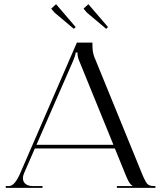

<svg xmlns="http://www.w3.org/2000/svg" viewBox="-20 -908 780 928"><path d="M251 -887.7 345.7 -777.3 336.9 -768.6 244.1 -846.7 227.5 -866.2ZM407.2 -887.7 502 -777.3 493.2 -768.6 400.4 -846.7 383.8 -866.2ZM7.8 0V-8.8H23.4Q50.8 -8.8 77.1 -69.3L351.6 -702.1H426.8V-690.4Q426.8 -655.3 435.5 -633.8L666 -69.3Q681.6 -31.2 691.4 -20Q701.2 -8.8 723.6 -8.8H731.4V0H544.9V-8.8H620.1V-10.7Q606.4 -15.6 589.8 -56.6L535.2 -190.4H148.4L95.7 -69.3Q90.8 -57.6 90.8 -46.9Q90.8 -29.3 103.5 -19Q116.2 -8.8 137.7 -8.8H185.5V0ZM156.2 -208H528.3L362.3 -615.2Q354.5 -632.8 354.5 -654.3H345.7Q345.7 -642.6 334 -615.2Z"/></svg>

Font: FoglihtenNo07
Style: Regular
Weight: 500
Designer: gluk (gluksza@wp.pl)
Foundry: gluk (gluksza@wp.pl)
Version: Version 0.871